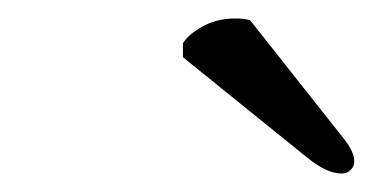

<svg xmlns="http://www.w3.org/2000/svg" viewBox="-20 -688 404 208"><path d="M251 -666 353 -537.1Q363.8 -523.4 363.8 -513.2Q363.8 -507.8 359.9 -503.9Q356 -500 350.1 -500Q334 -500 313 -517.1L178.2 -626V-641.1Q183.6 -650.4 199.2 -659.2Q214.8 -668 234.9 -668Q245.1 -668 251 -666Z"/></svg>

Font: Common Serif SemiBold
Style: Italic
Weight: 600
Italic angle: -12°
Designer: Philipp H. Poll, Khaled Hosny
Foundry: Stefan Peev, Context Ltd.
Version: Version 1.026